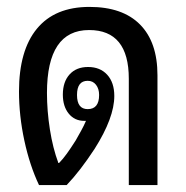

<svg xmlns="http://www.w3.org/2000/svg" viewBox="-20 -536 540 556"><path d="M93 0Q66 -57 50.5 -129Q35 -201 35 -271Q35 -390 87 -453Q139 -516 239 -516Q335 -516 385.5 -465Q436 -414 436 -318V0H353V-308Q353 -449 238 -449Q116 -449 116 -267Q116 -215 124.5 -161Q133 -107 149 -64H151Q162 -75 173.5 -91Q185 -107 199 -129Q207 -143 215 -157.5Q223 -172 229 -186H224Q196 -186 179 -207Q162 -228 162 -262Q162 -299 181.5 -320.5Q201 -342 235 -342Q270 -342 290.5 -319.5Q311 -297 311 -258Q311 -195 254 -105Q233 -73 213 -47Q193 -21 173 0ZM234 -220Q267 -220 267 -261Q267 -279 258 -290.5Q249 -302 234 -302Q203 -302 203 -261Q203 -220 234 -220Z"/></svg>

Font: Noto Sans Thai Looped UI Narrow
Style: Regular
Weight: 400
Width: 4
Designer: Cadson Demak Team
Foundry: Cadson Demak Co., Ltd.
Version: Version 1.000